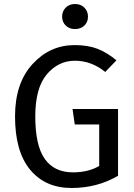

<svg xmlns="http://www.w3.org/2000/svg" viewBox="-20 -926 671 958"><path d="M354 -906Q383 -906 401 -888Q419 -870 419 -843Q419 -816 401 -798.5Q383 -781 354 -781Q326 -781 308 -798.5Q290 -816 290 -843Q290 -870 308 -888Q326 -906 354 -906ZM352 -701Q419 -701 466.5 -682.5Q514 -664 561 -625L505 -567Q436 -623 354 -623Q271 -623 213.5 -555Q156 -487 156 -345Q156 -200 203.5 -133Q251 -66 344 -66Q421 -66 475 -98V-305H353L342 -382H569V-49Q465 12 337 12Q206 12 130.5 -79Q55 -170 55 -345Q55 -511 142 -606Q229 -701 352 -701Z"/></svg>

Font: Fira Sans
Style: Regular
Weight: 400
Designer: Carrois Corporate & Edenspiekermann AG
Foundry: Carrois Corporate GbR & Edenspiekermann AG
Version: Version 4.106;PS 004.106;hotconv 1.0.70;makeotf.lib2.5.58329